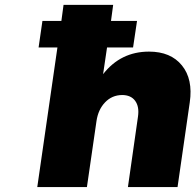

<svg xmlns="http://www.w3.org/2000/svg" viewBox="-20 -762 796 782"><path d="M131.8 0 213.9 -568.8H137.2L152.8 -676.8H230L238.8 -742.2H440.9L432.1 -676.8H538.1L522 -568.8H416L399.9 -460Q471.7 -551.8 586.9 -551.8Q675.3 -551.8 720.9 -495.6Q766.6 -439.5 752.9 -345.2L703.1 0H501L542 -287.1Q547.9 -327.6 530.5 -351.3Q513.2 -375 477.1 -375Q436 -374.5 408 -345.2Q379.9 -315.9 373 -269L334 0Z"/></svg>

Font: Trueno ExtraBold
Style: Italic
Weight: 800
Designer: Julieta Ulanovsky
Foundry: Julieta Ulanovsky
Version: Version 3.001b | FøM Fix